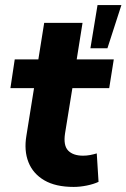

<svg xmlns="http://www.w3.org/2000/svg" viewBox="-20 -725 498 756"><path d="M270 11Q199 11 154.5 -15Q110 -41 92 -86.5Q74 -132 84 -191L114 -378H21L38 -491H131L154 -635H305L282 -491H428L410 -378H265L236 -199Q229 -152 248.5 -132Q268 -112 307 -112Q321 -112 334.5 -114.5Q348 -117 361 -121L368 -9Q349 0 322 5.5Q295 11 270 11ZM336 -535 364 -705H458L403 -535Z"/></svg>

Font: Nunito Sans 12pt ExtraBold
Style: Italic
Weight: 800
Italic angle: -9°
Designer: Vernon Adams
Foundry: Vernon Adams
Version: Version 3.101;gftools[0.9.27]